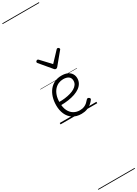

<svg xmlns="http://www.w3.org/2000/svg" viewBox="-589 -1447 1703 2384"><g transform="rotate(-30 263.0 -255.0)"><path d="M293 18Q219 18 169.5 -15Q120 -48 95.5 -104Q71 -160 71 -229Q71 -294 88 -347.5Q105 -401 136.5 -439.5Q168 -478 212 -498.5Q256 -519 311 -519Q365 -519 399 -502Q433 -485 450 -456.5Q467 -428 467 -393Q467 -355 450 -324.5Q433 -294 402 -271.5Q371 -249 328 -234Q285 -219 232 -211Q179 -203 120 -203V-249Q165 -248 207.5 -253.5Q250 -259 287 -269.5Q324 -280 352 -297Q380 -314 395.5 -337Q411 -360 411 -390Q411 -430 383.5 -450Q356 -470 307 -470Q272 -470 239.5 -456Q207 -442 181.5 -413.5Q156 -385 141 -342Q126 -299 126 -240Q126 -168 149 -122Q172 -76 210.5 -53.5Q249 -31 296 -31Q335 -31 360.5 -42Q386 -53 404.5 -70Q423 -87 439 -106Q448 -114 455.5 -113.5Q463 -113 472 -107Q480 -101 483 -93Q486 -85 479 -77Q463 -53 436.5 -31Q410 -9 374 4.5Q338 18 293 18ZM440 -839Q448 -839 456 -832Q464 -825 464 -816Q464 -814 463 -810.5Q462 -807 458 -804L321 -638Q316 -632 310.5 -628.5Q305 -625 295 -625Q286 -625 281 -628.5Q276 -632 271 -638L132 -804Q130 -807 128.5 -810.5Q127 -814 127 -816Q127 -825 135 -832Q143 -839 151 -839Q155 -839 159 -837Q163 -835 167 -831L295 -694L424 -831Q428 -835 431.5 -837Q435 -839 440 -839ZM0 928H526V938H0ZM0 -20H526V0H0ZM0 -505H526V-500H0ZM0 -1448H526V-1438H0Z"/></g></svg>

Font: Playwrite ID Guides
Style: Regular
Weight: 400
Designer: Veronika Burian, José Scaglione
Foundry: TypeTogether
Version: Version 1.003